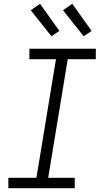

<svg xmlns="http://www.w3.org/2000/svg" viewBox="-20 -992 540 1012"><path d="M374 0H24V-55H172L275 -680H135V-735H485V-680H337L234 -55H374ZM421 -801 312 -938 361 -972 463 -829ZM251 -801 142 -938 191 -972 293 -829Z"/></svg>

Font: Iosevka Term Curly Light
Style: Italic
Weight: 300
Italic angle: -9°
Designer: Belleve Invis
Foundry: Belleve Invis
Version: Version 32.3.0